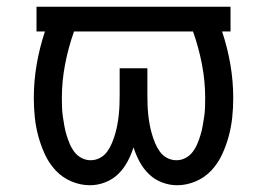

<svg xmlns="http://www.w3.org/2000/svg" viewBox="-20 -540 790 568"><path d="M246 8Q218 8 191 -3.5Q164 -15 144.5 -36Q125 -57 113 -83Q101 -109 93.5 -136.5Q86 -164 83 -192.5Q80 -221 80 -250Q80 -300 88.5 -349.5Q97 -399 113 -447H88V-520H662V-447H637Q653 -399 661.5 -349.5Q670 -300 670 -250Q670 -221 667 -192.5Q664 -164 656.5 -136.5Q649 -109 637 -83Q625 -57 605.5 -36Q586 -15 559 -3.5Q532 8 504 8Q481 8 459 -0.5Q437 -9 420.5 -25Q404 -41 393 -61.5Q382 -82 375 -104Q368 -82 357 -61.5Q346 -41 329.5 -25Q313 -9 291 -0.5Q269 8 246 8ZM248 -66Q263 -66 276 -73Q289 -80 297.5 -92Q306 -104 311.5 -117.5Q317 -131 321 -145Q325 -159 327.5 -173Q330 -187 331.5 -201.5Q333 -216 333.5 -230.5Q334 -245 334 -260V-338H416V-260Q416 -245 416.5 -230.5Q417 -216 418.5 -201.5Q420 -187 422.5 -173Q425 -159 429 -145Q433 -131 438.5 -117.5Q444 -104 452.5 -92Q461 -80 474 -73Q487 -66 502 -66Q516 -66 528.5 -72.5Q541 -79 549.5 -90Q558 -101 563.5 -114Q569 -127 573 -140Q577 -153 579.5 -167Q582 -181 584 -194.5Q586 -208 586.5 -222Q587 -236 587 -250Q587 -300 577.5 -349.5Q568 -399 551 -447H199Q182 -399 172.5 -349.5Q163 -300 163 -250Q163 -236 163.5 -222Q164 -208 166 -194.5Q168 -181 170.5 -167Q173 -153 177 -140Q181 -127 186.5 -114Q192 -101 200.5 -90Q209 -79 221.5 -72.5Q234 -66 248 -66Z"/></svg>

Font: Iosevka Plex Etoile
Style: Regular
Weight: 400
Designer: Belleve Invis
Foundry: Belleve Invis
Version: Version 25.1.1; ttfautohint (v1.8.4)